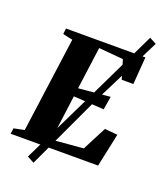

<svg xmlns="http://www.w3.org/2000/svg" viewBox="-190 -980 1016 1211"><g transform="rotate(20 318.0 -374.0)"><path d="M-15 0 -10 -38 60.5 -52.5 147.5 -690 81.5 -704.5 86 -743H619L605 -559.5H527L489 -684.5L325 -699L286.5 -415L498.5 -434.5L483.5 -345.5L279 -358L238.5 -53L450.5 -71L533.5 -232L619.5 -224L572 0ZM136.5 98 381.5 -405.5 605 -870 651 -845.5 419 -383.5 183 122.5Z"/></g></svg>

Font: Merriweather 72pt Black
Style: Italic
Weight: 900
Italic angle: -7.8°
Version: Version 2.101